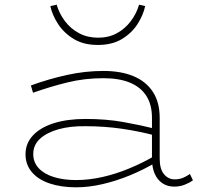

<svg xmlns="http://www.w3.org/2000/svg" viewBox="-20 -787 864 820"><path d="M724 10Q695 10 673.5 -4.5Q652 -19 640.5 -45.5Q629 -72 629 -110V-284Q629 -340 605 -377.5Q581 -415 535 -434Q489 -453 422 -453Q341 -453 268 -435Q195 -417 121 -391L112 -422Q189 -450 266.5 -467Q344 -484 422 -484Q497 -484 550.5 -461.5Q604 -439 633 -394.5Q662 -350 662 -284V-110Q662 -65 680.5 -43Q699 -21 726 -21Q746 -21 761.5 -27.5Q777 -34 791 -44L804 -17Q789 -6 768.5 2Q748 10 724 10ZM305 13Q241 13 192 -3.5Q143 -20 116 -52Q89 -84 89 -128Q89 -175 121 -209Q153 -243 210.5 -261Q268 -279 345 -279Q433 -279 506 -266Q579 -253 647 -236V-207Q577 -226 501.5 -237Q426 -248 345 -248Q280 -249 230 -235Q180 -221 151 -194.5Q122 -168 122 -129Q122 -94 145 -69Q168 -44 209.5 -31Q251 -18 305 -18Q360 -18 417.5 -31Q475 -44 533 -68Q591 -92 647 -125V-94Q593 -62 534.5 -38Q476 -14 417.5 -0.5Q359 13 305 13ZM398 -595Q337 -595 295 -620.5Q253 -646 228 -684.5Q203 -723 195 -761L222 -767Q233 -729 257.5 -696.5Q282 -664 318 -645Q354 -626 399 -626Q444 -626 479 -645Q514 -664 538.5 -696.5Q563 -729 574 -767L600 -761Q592 -723 567.5 -684.5Q543 -646 501 -620.5Q459 -595 398 -595Z"/></svg>

Font: BioRhyme SemiExpanded ExtraLight
Style: Regular
Weight: 250
Width: 6
Designer: Aoife Mooney
Foundry: Aoife Mooney Type
Version: Version 1.600;gftools[0.9.33]